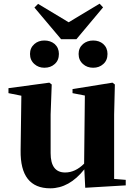

<svg xmlns="http://www.w3.org/2000/svg" viewBox="-20 -1006 731 1043"><path d="M431 -767Q454 -786 486 -786Q519 -786 541 -767Q564 -746 564 -713Q564 -678 541 -658Q519 -638 486 -638Q453 -638 431 -658Q407 -679 407 -713Q407 -746 431 -767ZM312 -793 167 -965 187 -985 353 -885 521 -986 540 -966 395 -793ZM167 -658Q143 -679 143 -713Q143 -746 167 -767Q189 -786 221 -786Q254 -786 277 -767Q300 -746 300 -713Q300 -678 277 -658Q255 -638 221 -638Q189 -638 167 -658ZM663 -29V1L443 14L438 -86Q356 17 253 17Q89 17 92 -189L96 -486L26 -500V-527L248 -557L261 -547L255 -384V-174Q255 -69 334 -69Q389 -69 437 -117L441 -487L374 -500V-522L591 -557L604 -547L600 -384V-34Z"/></svg>

Font: Source Han Serif CN Heavy
Style: Regular
Weight: 900
Designer: Ryoko NISHIZUKA  (kana & ideographs); Frank Grießhammer (Latin, Greek & Cyrillic); Wenlong ZHANG  (bopomofo); Sandoll Co
Foundry: Adobe Systems Incorporated
Version: Version 1.000;PS 1;hotconv 16.6.53;makeotf.lib2.5.65590